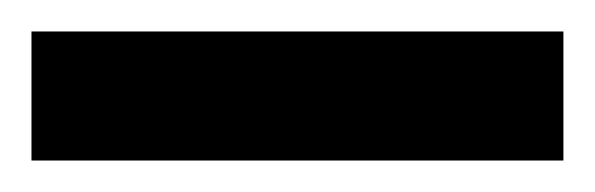

<svg xmlns="http://www.w3.org/2000/svg" viewBox="-20 44 378 122"><path d="M0 146V64H338V146Z"/></svg>

Font: Archivo SemiBold ExtraCondensed
Style: Regular
Weight: 600
Width: 2
Version: Version 2.001